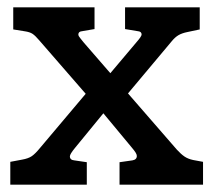

<svg xmlns="http://www.w3.org/2000/svg" viewBox="-20 -502 574 522"><path d="M532 -62V0H305V-61L340 -66Q352 -68 352 -78Q352 -82 348.5 -87.5Q345 -93 339 -100L261 -194L184 -100Q170 -83 170 -77Q170 -67 182 -66L216 -61V0H8V-62L40 -68Q57 -71 66.5 -77.5Q76 -84 89 -100L213 -247L87 -392Q76 -405 68.5 -410Q61 -415 47 -417L16 -422V-482H237V-423L202 -417Q193 -416 193 -408Q193 -404 199.5 -396.5Q206 -389 208 -386L280 -303L350 -386Q365 -403 365 -408Q365 -416 356 -417L320 -423V-482H523V-422L490 -415Q475 -412 465.5 -406.5Q456 -401 447 -390L328 -248L461 -95Q472 -83 481.5 -76.5Q491 -70 505 -67Z"/></svg>

Font: Enriqueta Medium
Style: Regular
Weight: 500
Designer: Viviana Monsalve, Gustavo Ibarra
Foundry: 72Puntos
Version: Version 2.000